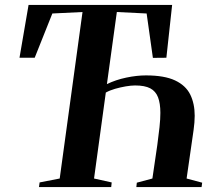

<svg xmlns="http://www.w3.org/2000/svg" viewBox="-20 -763 894 783"><path d="M139 0 141.5 -19 223.5 -35 316.5 -714 193.5 -708 121.5 -527.5H59.5L96.5 -743H682L658.5 -527.5L603.5 -527L578 -708L456.5 -714L416 -420Q452 -437.5 494.8 -446.5Q537.5 -455.5 575 -455.5Q650.5 -455.5 694 -435Q737.5 -414.5 755.8 -377.5Q774 -340.5 774 -291Q774 -277.5 772.8 -262.8Q771.5 -248 769.5 -233L741 -35L804.5 -18L802 0H536L538 -18L601.5 -35L621.5 -171.5Q627 -212 630.5 -244.5Q634 -277 634 -302.5Q634 -341.5 624.5 -366.2Q615 -391 592.8 -402.8Q570.5 -414.5 531 -414.5Q515 -414.5 493 -410.8Q471 -407 449.2 -400.8Q427.5 -394.5 411.5 -385.5L363.5 -35L435.5 -19L433.5 0Z"/></svg>

Font: Merriweather 144pt SemiBold
Style: Italic
Weight: 600
Italic angle: -7.8°
Version: Version 2.101